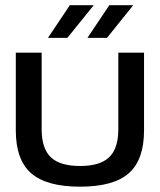

<svg xmlns="http://www.w3.org/2000/svg" viewBox="-20 -700 607 729"><path d="M40 -205.1V-500H138.2V-209Q138.2 -136.2 172.9 -103Q207.5 -69.8 284.2 -69.8Q359.9 -69.8 394.5 -103Q429.2 -136.2 429.2 -209V-500H526.9V-205.1Q526.9 -93.3 469 -42.2Q411.1 8.8 284.2 8.8Q156.7 8.8 98.4 -42.2Q40 -93.3 40 -205.1ZM162.1 -556.2 245.1 -680.2H335.9L235.8 -556.2ZM312 -556.2 395 -680.2H485.8L386.2 -556.2Z"/></svg>

Font: LT Wave
Style: Regular
Weight: 400
Designer: Daniel Lyons
Version: Version 2.5 (Glyphs App)